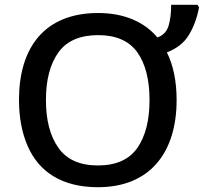

<svg xmlns="http://www.w3.org/2000/svg" viewBox="-20 -780 860 810"><path d="M725.1 -357.9C725.1 -436.5 711.4 -503.9 684.1 -559.1C726.1 -575.2 757.3 -599.6 777.3 -633.3C797.4 -666.5 811.5 -705.1 819.8 -749L813 -759.8H702.1C702.1 -726.1 698.7 -696.8 691.4 -671.9C684.1 -647 668 -630.4 644 -622.1C589.4 -687 504.9 -725.1 394 -725.1C166.5 -725.1 60.1 -577.6 60.1 -358.9C60.1 -285.2 72.3 -220.2 96.2 -165C144 -54.2 242.2 9.8 393.1 9.8C613.3 9.8 725.1 -137.2 725.1 -357.9ZM173.8 -357.9C173.8 -443.4 191.4 -510.3 226.6 -559.1C261.2 -607.4 317.4 -631.8 394 -631.8C469.7 -631.8 524.9 -607.4 559.6 -559.1C593.8 -510.3 610.8 -443.4 610.8 -357.9C610.8 -272.5 593.8 -205.6 559.6 -156.2C524.9 -106.9 469.7 -82 393.1 -82C316.9 -82 261.2 -106.9 226.6 -156.2C191.4 -205.6 173.8 -272.5 173.8 -357.9Z"/></svg>

Font: Noto Reveo Sans
Style: Regular
Weight: 500
Designer: Monotype Design Team
Foundry: Monotype Imaging Inc.
Version: Version 2.007